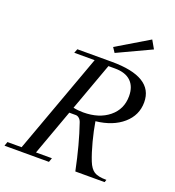

<svg xmlns="http://www.w3.org/2000/svg" viewBox="-164 -982 1005 1102"><g transform="rotate(20 338.5 -431.5)"><path d="M399.9 -716.3 380.4 -745.6 576.7 -862.8 605.5 -812.5ZM-11.7 0 -2.9 -25.4H83.5L306.6 -638.2H182.1L191.9 -663.1H401.9Q656.7 -663.1 656.7 -507.8Q656.7 -428.7 595.2 -375.2Q533.7 -321.8 430.7 -310.5Q439.5 -256.3 455.8 -193.8Q472.2 -131.3 490.2 -85.9Q505.9 -46.4 529.5 -31Q553.2 -15.6 605 -15.6L599.6 0H420.9Q388.7 -156.2 348.1 -273.4Q343.3 -288.1 333.5 -296.6Q323.7 -305.2 312.5 -305.2H272.9L171.4 -25.4H268.6L259.8 0ZM433.1 -633.3H392.6L286.1 -340.3Q314 -334 346.7 -334Q442.9 -334 502.9 -382.6Q563 -431.2 563 -511.2Q563 -569.8 529.8 -601.6Q496.6 -633.3 433.1 -633.3Z"/></g></svg>

Font: Elstob
Style: Italic
Weight: 400
Italic angle: -20°
Designer: Peter S. Baker
Version: Version 1.015